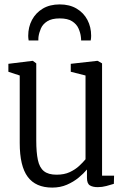

<svg xmlns="http://www.w3.org/2000/svg" viewBox="-20 -840 562 871"><path d="M423.5 9Q400.5 9 387.5 0.8Q374.5 -7.5 374.5 -33V-71Q359.5 -53 336.5 -34Q313.5 -15 283.5 -2Q253.5 11 217 11Q142 11 105.8 -37.8Q69.5 -86.5 69.5 -191V-497.5L18 -514.5V-550.5L127.5 -564H129L144.5 -552.5V-202.5Q144.5 -149 151.8 -114.5Q159 -80 179 -63.8Q199 -47.5 236.5 -47.5Q271.5 -47.5 296.5 -59.2Q321.5 -71 339 -87.2Q356.5 -103.5 368 -117.5V-497.5L301 -514.5V-550.5L421 -564H423L443 -552.5V-43H497.5L496.5 -6Q482 -1.5 462.5 3.8Q443 9 423.5 9ZM251 -820Q295.5 -820 327.5 -801Q359.5 -782 376.5 -749.8Q393.5 -717.5 393.5 -677.5Q393.5 -673 393 -667.5Q392.5 -662 391.5 -656.5H348Q348 -659 347.8 -663Q347.5 -667 347 -672Q345 -691 336.2 -710.8Q327.5 -730.5 307.2 -743.5Q287 -756.5 251 -756.5Q215 -756.5 194.5 -743.5Q174 -730.5 165.5 -710.8Q157 -691 154.5 -672Q154 -667 154 -663Q154 -659 154 -656.5H110Q109 -662 108.5 -667.5Q108 -673 108 -677.5Q108 -717.5 125.2 -749.8Q142.5 -782 174.2 -801Q206 -820 251 -820Z"/></svg>

Font: Merriweather 24pt SemiCondensed Light
Style: Regular
Weight: 300
Width: 4
Designer: Eben Sorkin
Foundry: Eben Sorkin
Version: Version 2.100